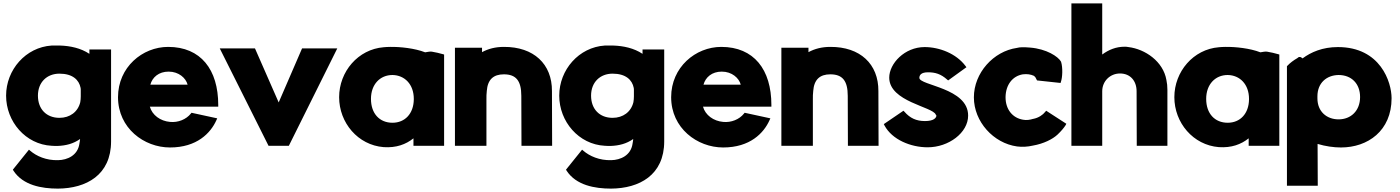

<svg xmlns="http://www.w3.org/2000/svg" viewBox="-20 -861 8266 1134"><path d="M16 -296C16 -143 131 -8 285 0C296 1 309 1 320 1C370 -1 413 -12 453 -40C452 -31 451 -21 449 -13V-12C439 57 378 84 323 85C253 87 195 61 158 29L151 23L56 141L60 148C116 233 225 253 322 253C489 252 636 173 636 -26V-569H508V-559V-543C457 -577 395 -590 335 -592H286H285C132 -582 16 -449 16 -296ZM204 -296C204 -376 258 -426 331 -426C409 -426 447 -389 456 -342C457 -338 457 -333 457 -328V-292C457 -279 456 -270 454 -257C440 -200 393 -165 331 -165C255 -165 204 -216 204 -296Z M677 -287C677 -104 831 10 984 10C1143 10 1224 -75 1258 -151L1263 -162L1111 -195L1107 -190C1080 -156 1032 -136 984 -141C927 -146 879 -181 865 -231H1269V-241C1269 -450 1166 -584 973 -584C821 -584 677 -464 677 -287ZM868 -361C880 -405 918 -438 976 -438C1036 -438 1078 -400 1088 -361Z M1278 -575 1566 0H1686L1972 -575H1764L1626 -256L1486 -575Z M1983 -287C1983 -136 2094 -4 2246 8C2320 13 2377 -8 2422 -44V0H2603V-539L2596 -541C2576 -547 2553 -552 2530 -556H2529C2518 -557 2509 -555 2491 -552C2430 -576 2343 -585 2284 -584C2270 -584 2257 -583 2246 -582C2095 -570 1983 -438 1983 -287ZM2171 -277C2171 -363 2225 -418 2298 -418C2370 -417 2424 -363 2424 -277V-274C2423 -190 2372 -136 2298 -136C2222 -136 2171 -190 2171 -277Z M2667 0H2853V-273C2853 -291 2853 -308 2855 -322V-323C2860 -391 2894 -422 2956 -422C3027 -422 3059 -385 3059 -295L3060 0H3241L3240 -323C3241 -483 3132 -585 2956 -584C2906 -584 2864 -573 2827 -553V-579H2667Z M3283 -296C3283 -143 3398 -8 3552 0C3563 1 3576 1 3587 1C3637 -1 3680 -12 3720 -40C3719 -31 3718 -21 3716 -13V-12C3706 57 3645 84 3590 85C3520 87 3462 61 3425 29L3418 23L3323 141L3327 148C3383 233 3492 253 3589 253C3756 252 3903 173 3903 -26V-569H3775V-559V-543C3724 -577 3662 -590 3602 -592H3553H3552C3399 -582 3283 -449 3283 -296ZM3471 -296C3471 -376 3525 -426 3598 -426C3676 -426 3714 -389 3723 -342C3724 -338 3724 -333 3724 -328V-292C3724 -279 3723 -270 3721 -257C3707 -200 3660 -165 3598 -165C3522 -165 3471 -216 3471 -296Z M3944 -287C3944 -104 4098 10 4251 10C4410 10 4491 -75 4525 -151L4530 -162L4378 -195L4374 -190C4347 -156 4299 -136 4251 -141C4194 -146 4146 -181 4132 -231H4536V-241C4536 -450 4433 -584 4240 -584C4088 -584 3944 -464 3944 -287ZM4135 -361C4147 -405 4185 -438 4243 -438C4303 -438 4345 -400 4355 -361Z M4595 0H4781V-273C4781 -291 4781 -308 4783 -322V-323C4788 -391 4822 -422 4884 -422C4955 -422 4987 -385 4987 -295L4988 0H5169L5168 -323C5169 -483 5060 -585 4884 -584C4834 -584 4792 -573 4755 -553V-579H4595Z M5200 -128 5204 -120C5249 -36 5359 9 5459 9C5583 9 5698 -77 5698 -178C5699 -342 5410 -356 5410 -401C5410 -417 5420 -434 5461 -434C5504 -434 5537 -424 5574 -391L5580 -386L5688 -464L5682 -472C5628 -544 5529 -583 5441 -583C5323 -583 5232 -486 5232 -402C5233 -260 5489 -231 5507 -184L5508 -181L5511 -179C5510 -164 5494 -146 5443 -146C5392 -146 5355 -163 5322 -201L5316 -207Z M5732 -286C5732 -142 5848 -15 5987 4C6017 8 6050 6 6080 -1C6144 -12 6197 -39 6226 -66C6248 -87 6264 -106 6274 -122L6278 -130L6159 -207L6153 -200C6140 -183 6114 -165 6083 -159H6082C6063 -153 6042 -150 6022 -154C5962 -164 5919 -213 5919 -287C5920 -361 5961 -412 6021 -422C6047 -425 6067 -422 6087 -413L6095 -405L6105 -386L6244 -371L6246 -378C6255 -402 6258 -461 6247 -496L6246 -497V-498C6229 -527 6162 -572 6064 -580C6044 -582 6022 -583 6002 -581H6001L5986 -578C5847 -558 5732 -430 5732 -286Z M6308 0H6490V-322C6490 -382 6537 -427 6595 -427C6656 -427 6693 -383 6693 -322L6694 0H6875V-330C6875 -352 6873 -370 6869 -389C6850 -498 6744 -571 6645 -583C6638 -585 6628 -585 6621 -585C6573 -585 6529 -568 6490 -539V-841H6308Z M6916 -287C6916 -136 7027 -4 7179 8C7253 13 7310 -8 7355 -44V0H7536V-539L7529 -541C7509 -547 7486 -552 7463 -556H7462C7451 -557 7442 -555 7424 -552C7363 -576 7276 -585 7217 -584C7203 -584 7190 -583 7179 -582C7028 -570 6916 -438 6916 -287ZM7104 -277C7104 -363 7158 -418 7231 -418C7303 -417 7357 -363 7357 -277V-274C7356 -190 7305 -136 7231 -136C7155 -136 7104 -190 7104 -277Z M7581 236H7763L7762 -11C7808 3 7858 10 7900 10C8058 10 8199 -88 8199 -281C8199 -375 8134 -583 7882 -583C7791 -583 7723 -553 7673 -516C7673 -516 7657 -534 7643 -518C7620 -505 7599 -489 7584 -473L7581 -470ZM7761 -280V-292C7761 -371 7815 -417 7886 -418C7962 -418 8013 -367 8013 -288C8013 -207 7959 -156 7886 -156C7816 -156 7761 -202 7761 -280Z"/></svg>

Font: Rabbid Highway Sign IV
Style: Blk
Weight: 400
Foundry: Cannot Into Space Fonts
Version: Version 0.277